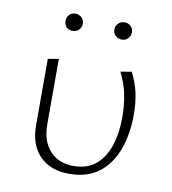

<svg xmlns="http://www.w3.org/2000/svg" viewBox="-71 -656 649 724"><g transform="rotate(10 253.0 -293.5)"><path d="M241 6Q169 6 128 -36Q87 -78 87 -152V-407L128 -414V-164Q128 -99 161.5 -62.5Q195 -26 252 -26Q304 -26 337 -53.5Q370 -81 386 -129Q402 -177 402 -238Q402 -287 393 -328.5Q384 -370 365 -407L407 -414Q426 -378 434.5 -340Q443 -302 443 -256Q443 -181 421 -121.5Q399 -62 354.5 -28Q310 6 241 6ZM161 -527Q146 -527 137 -536Q128 -545 128 -560Q128 -574 137 -583.5Q146 -593 161 -593Q175 -593 184.5 -583.5Q194 -574 194 -560Q194 -546 184.5 -536.5Q175 -527 161 -527ZM349 -527Q335 -527 325 -536Q315 -545 315 -560Q315 -574 325 -583.5Q335 -593 349 -593Q363 -593 372.5 -583.5Q382 -574 382 -560Q382 -546 372.5 -536.5Q363 -527 349 -527Z"/></g></svg>

Font: Ysabeau Office ExtraLight
Style: Regular
Weight: 250
Designer: Christian Thalmann (Catharsis Fonts)
Version: Version 2.001;gftools[0.9.30]; featfreeze: tnum,lnum,ss02